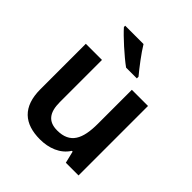

<svg xmlns="http://www.w3.org/2000/svg" viewBox="-209 -908 1059 1059"><g transform="rotate(45 321.0 -378.0)"><path d="M303 -766H160V-756C192 -719 278 -641 327 -606H411V-619C380 -656 330 -721 303 -766ZM562 -542H436V-277C436 -158 404 -92 303 -92C234 -92 203 -132 203 -213V-542H77V-188C77 -50 149 10 271 10C339 10 405 -14 440 -70H446L463 0H562Z"/></g></svg>

Font: Noto Sans Bamum SemiBold
Style: Regular
Weight: 600
Designer: Monotype Design Team
Foundry: Monotype Imaging Inc.
Version: Version 2.002